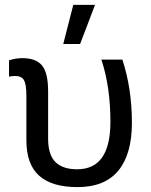

<svg xmlns="http://www.w3.org/2000/svg" viewBox="-20 -752 617 786"><path d="M177 -378V-184Q177 -118 207 -88.5Q237 -59 296 -59Q432 -59 432 -253Q432 -397 395 -508H481Q520 -389 520 -249Q520 -121 464.5 -53.5Q409 14 297 14Q193 14 140.5 -32.5Q88 -79 88 -178V-360Q88 -407 78 -424Q68 -441 42 -441Q29 -441 17 -438V-505Q44 -514 72 -514Q127 -514 152 -484Q177 -454 177 -378ZM239 -572 280 -732H369L308 -572Z"/></svg>

Font: CST
Style: Regular
Weight: 400
Version: Version 1.00